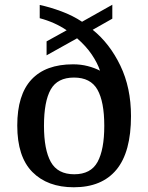

<svg xmlns="http://www.w3.org/2000/svg" viewBox="-20 -782 627 812"><path d="M292 10Q181 10 117 -54.5Q53 -119 53 -251Q53 -381 113 -445.5Q173 -510 289 -510Q322 -510 351 -502.5Q380 -495 403 -483Q392 -516 368 -551.5Q344 -587 306 -620L177 -548V-607L262 -654Q212 -688 148 -705V-761Q191 -752 239.5 -734Q288 -716 327 -690L455 -762V-703L372 -656Q444 -598 489 -504.5Q534 -411 534 -291Q534 -139 472.5 -64.5Q411 10 292 10ZM294 -45Q364 -45 392.5 -97Q421 -149 421 -250Q421 -352 392 -403Q363 -454 293 -454Q223 -454 194.5 -403.5Q166 -353 166 -250Q166 -149 195 -97Q224 -45 294 -45Z"/></svg>

Font: Noto Serif Toto Medium
Style: Regular
Weight: 500
Designer: Monotype Design Team
Foundry: Monotype Imaging Inc.
Version: Version 2.001; ttfautohint (v1.8.4.7-5d5b)